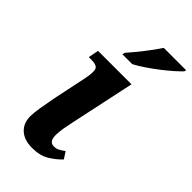

<svg xmlns="http://www.w3.org/2000/svg" viewBox="-240 -833 909 909"><g transform="rotate(45 215.0 -378.0)"><path d="M174 10Q121 10 91.5 -17Q62 -44 62 -90Q62 -112 68 -149.5Q74 -187 82 -228L118 -400Q128 -449 121.5 -466.5Q115 -484 77 -484H60L70 -536H294L225 -213Q219 -185 214.5 -159.5Q210 -134 210 -112Q210 -68 242 -68Q257 -68 269 -74Q281 -80 297 -92L319 -58Q296 -33 261.5 -11.5Q227 10 174 10ZM163 -606 166 -619Q192 -648 225 -690Q258 -732 280 -766H430L427 -756Q415 -743 392.5 -723Q370 -703 341.5 -681Q313 -659 283.5 -639Q254 -619 229 -606Z"/></g></svg>

Font: Noto Serif SemiCondensed
Style: Bold Italic
Weight: 700
Width: 4
Italic angle: -12°
Designer: Monotype Design Team
Foundry: Monotype Imaging Inc.
Version: Version 2.014